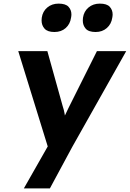

<svg xmlns="http://www.w3.org/2000/svg" viewBox="-20 -812 718 1062"><path d="M112 230 244 -2 81 -529H242L327 -224Q333 -207 337 -185Q338 -178 339 -173Q349 -193 360 -217L516 -529H678L380 0L256 230ZM509 -635Q470 -635 454 -653.5Q438 -672 438 -698Q438 -706 439 -714Q444 -749 469.5 -770.5Q495 -792 532 -792Q571 -792 587 -774.5Q603 -757 603 -732Q603 -724 601 -714Q596 -679 571 -657Q546 -635 509 -635ZM281 -635Q243 -635 226.5 -653.5Q210 -672 210 -699Q210 -706 211 -714Q216 -749 241.5 -770.5Q267 -792 304 -792Q343 -792 359 -774.5Q375 -757 375 -732Q375 -724 373 -714Q368 -679 343.5 -657Q319 -635 281 -635Z"/></svg>

Font: Lexend SemBd
Style: Italic
Weight: 600
Italic angle: -8.13011°
Designer: Bonnie Shaver-Troup, Thomas Jockin
Foundry: Lexend
Version: Version 1.007